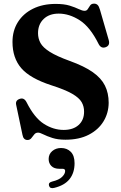

<svg xmlns="http://www.w3.org/2000/svg" viewBox="-20 -734 650 1030"><path d="M331 15.5Q290 15.5 260.8 6Q231.5 -3.5 212.8 -13Q194 -22.5 184.5 -22.5Q171.5 -22.5 163.8 -12.8Q156 -3 148.2 7Q140.5 17 127.5 17Q105.5 17 100.5 -11L66.5 -172.5Q62 -195.5 85.5 -203.5Q109 -212 122.5 -185.5Q164.5 -102 215.5 -69.5Q266.5 -37 321.5 -37Q372.5 -37 401.8 -63.5Q431 -90 431 -134Q431.5 -162.5 418 -186Q404.5 -209.5 366.8 -231.2Q329 -253 255.5 -276.5Q141.5 -313.5 94.2 -368.2Q47 -423 47 -509Q47 -569.5 76 -615.5Q105 -661.5 157 -687.2Q209 -713 279 -713Q324 -713 353.8 -703.8Q383.5 -694.5 402.5 -685.2Q421.5 -676 434 -676Q445.5 -676 451.2 -685.8Q457 -695.5 463.8 -705Q470.5 -714.5 484.5 -714.5Q496 -714.5 503.5 -707.5Q511 -700.5 516.5 -681L563.5 -518.5Q571.5 -489 546 -480.5Q522 -472.5 509 -498Q463.5 -589.5 407.8 -625.2Q352 -661 295 -661Q244 -661 214 -632Q184 -603 184 -556Q184 -527.5 197.2 -503.2Q210.5 -479 247.2 -455.8Q284 -432.5 354.5 -407Q432 -379 477.5 -347Q523 -315 543 -274.8Q563 -234.5 563 -182.5Q562.5 -127.5 535.2 -82.8Q508 -38 456.2 -11.2Q404.5 15.5 331 15.5ZM299 171.5Q270 171.5 255.5 156.5Q241 141.5 241 119Q241 93 260.2 76.5Q279.5 60 307.5 60Q339.5 60 359.8 80.5Q380 101 380 141.5Q380 193 353.2 226.8Q326.5 260.5 270.5 274Q248 279.5 243 262.5Q238 245.5 259.5 240Q297 231 313.2 214.8Q329.5 198.5 329.5 183Q329.5 171.5 315.5 171.5Z"/></svg>

Font: Fraunces 9pt S000 SemiBold
Style: Regular
Weight: 600
Version: Version 1.000; ttfautohint (v1.8.3)